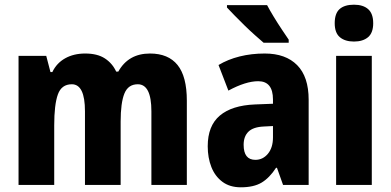

<svg xmlns="http://www.w3.org/2000/svg" viewBox="-20 -788 1664 818"><path d="M619 -560Q697 -560 736.5 -511Q776 -462 776 -359V0H625V-314Q625 -429 567 -429Q526 -429 510 -389.5Q494 -350 494 -270V0H342V-314Q342 -429 286 -429Q242 -429 226.5 -385.5Q211 -342 211 -254V0H59V-550H177L195 -481H203Q221 -519 257.5 -539.5Q294 -560 343 -560Q395 -560 427 -539Q459 -518 475 -483H484Q527 -560 619 -560Z M1108 -560Q1197 -560 1246 -510.5Q1295 -461 1295 -363V0H1186L1160 -73H1156Q1128 -30 1094.5 -10Q1061 10 1006 10Q959 10 927.5 -13.5Q896 -37 880.5 -76.5Q865 -116 865 -165Q865 -252 916.5 -295.5Q968 -339 1066 -343L1143 -346V-364Q1143 -442 1080 -442Q1027 -442 953 -402L911 -511Q951 -535 1001 -547.5Q1051 -560 1108 -560ZM1104 -249Q1059 -247 1038.5 -227Q1018 -207 1018 -171Q1018 -107 1068 -107Q1100 -107 1121.5 -133Q1143 -159 1143 -203V-251ZM1118 -766Q1129 -745 1146 -717Q1163 -689 1181 -662Q1199 -635 1210 -619V-606H1103Q1089 -618 1067 -637.5Q1045 -657 1022 -679.5Q999 -702 979 -722.5Q959 -743 947 -756V-766Z M1488 -768Q1527 -768 1548.5 -749Q1570 -730 1570 -689Q1570 -648 1548 -629.5Q1526 -611 1488 -611Q1450 -611 1428 -629.5Q1406 -648 1406 -689Q1406 -731 1427 -749.5Q1448 -768 1488 -768ZM1564 -550V0H1412V-550Z"/></svg>

Font: Noto Sans Ethiopic Condensed ExtraBold
Style: Regular
Weight: 800
Width: 3
Designer: Monotype Design Team
Foundry: Monotype Imaging Inc.
Version: Version 2.102; ttfautohint (v1.8.4.7-5d5b)